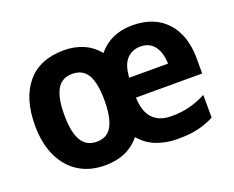

<svg xmlns="http://www.w3.org/2000/svg" viewBox="-96 -717 1081 888"><g transform="rotate(-20 445.0 -273.0)"><path d="M622 -556Q730 -556 790.5 -490.5Q851 -425 851 -308V-236H525Q529 -99 652 -99Q699 -99 739 -109Q779 -119 822 -141V-29Q783 -9 741.5 0.5Q700 10 643 10Q584 10 537.5 -8.5Q491 -27 458 -66Q397 10 285 10Q211 10 156.5 -24Q102 -58 72 -122Q42 -186 42 -274Q42 -407 104.5 -481.5Q167 -556 286 -556Q337 -556 380.5 -537.5Q424 -519 454 -481Q516 -556 622 -556ZM624 -451Q583 -451 557 -423Q531 -395 527 -333H718Q717 -386 693.5 -418.5Q670 -451 624 -451ZM285 -440Q233 -440 209.5 -398.5Q186 -357 186 -274Q186 -191 210 -148.5Q234 -106 286 -106Q338 -106 361 -148.5Q384 -191 384 -274Q384 -357 361 -398.5Q338 -440 285 -440Z"/></g></svg>

Font: Noto Sans Devanagari UI SemiCondensed
Style: Bold
Weight: 700
Width: 4
Designer: Jelle Bosma - Monotype Design Team
Foundry: Monotype Imaging Inc.
Version: Version 2.004; ttfautohint (v1.8.4.7-5d5b)